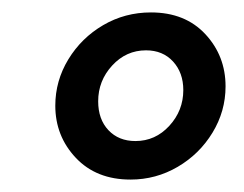

<svg xmlns="http://www.w3.org/2000/svg" viewBox="-20 -604 393 309"><path d="M190 -315Q135 -315 102 -350Q69 -385 69 -434Q69 -474 90 -508.5Q111 -543 146 -563.5Q181 -584 223 -584Q278 -584 310.5 -549Q343 -514 343 -465Q343 -425 322 -390.5Q301 -356 266 -335.5Q231 -315 190 -315ZM198 -377Q230 -377 252.5 -401.5Q275 -426 275 -459Q275 -487 258.5 -505Q242 -523 215 -523Q183 -523 160.5 -498.5Q138 -474 138 -441Q138 -412 154.5 -394.5Q171 -377 198 -377Z"/></svg>

Font: Yrsa SemiBold
Style: Italic
Weight: 600
Italic angle: -7.10001°
Version: Version 2.004